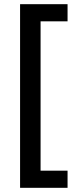

<svg xmlns="http://www.w3.org/2000/svg" viewBox="-20 -738 368 918"><path d="M303 160H76V-718H303V-636H174V78H303Z"/></svg>

Font: Noto Sans Khmer Medium
Style: Regular
Weight: 500
Version: Version 2.003